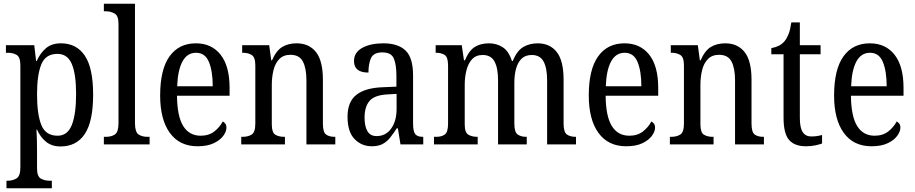

<svg xmlns="http://www.w3.org/2000/svg" viewBox="-20 -780 4941 1037"><path d="M15 237V196H22Q49 196 69.5 183.5Q90 171 90 124V-427Q90 -471 70.5 -483Q51 -495 23 -495H12V-536H165L175 -450H178Q197 -493 228 -519.5Q259 -546 309 -546Q393 -546 438 -479.5Q483 -413 483 -269Q483 -124 438 -56.5Q393 11 307 11Q260 11 229 -14Q198 -39 180 -80H177Q180 -28 180 34V129Q180 173 200.5 184.5Q221 196 247 196H260V237ZM291 -47Q345 -47 368 -105.5Q391 -164 391 -272Q391 -379 368 -434Q345 -489 290 -489Q226 -489 203 -432Q180 -375 180 -271Q180 -164 203 -105.5Q226 -47 291 -47Z M541 0V-41H552Q582 -41 601 -54Q620 -67 620 -115V-651Q620 -695 599 -707Q578 -719 552 -719H541V-760H709V-115Q709 -67 728 -54Q747 -41 777 -41H788V0Z M1047 10Q950 10 897.5 -62Q845 -134 845 -264Q845 -405 895.5 -475.5Q946 -546 1038 -546Q1123 -546 1171.5 -484.5Q1220 -423 1220 -305V-263H936Q937 -152 969.5 -99.5Q1002 -47 1064 -47Q1108 -47 1137.5 -70Q1167 -93 1183 -124Q1191 -120 1197 -112Q1203 -104 1203 -90Q1203 -70 1186 -46.5Q1169 -23 1134.5 -6.5Q1100 10 1047 10ZM1129 -314Q1129 -395 1108.5 -445Q1088 -495 1039 -495Q991 -495 965.5 -448Q940 -401 937 -314Z M1283 0V-41H1291Q1320 -41 1339.5 -53.5Q1359 -66 1359 -113V-427Q1359 -471 1339.5 -483Q1320 -495 1293 -495H1288V-536H1434L1445 -454H1449Q1472 -507 1504.5 -526.5Q1537 -546 1582 -546Q1649 -546 1686.5 -499Q1724 -452 1724 -349V-113Q1724 -66 1741 -53.5Q1758 -41 1787 -41H1791V0H1635V-346Q1635 -411 1616 -447.5Q1597 -484 1549 -484Q1511 -484 1488.5 -461Q1466 -438 1457 -400.5Q1448 -363 1448 -321V-108Q1448 -64 1467 -52.5Q1486 -41 1514 -41H1519V0Z M1988 10Q1933 10 1895 -29Q1857 -68 1857 -150Q1857 -230 1905 -268Q1953 -306 2051 -309L2121 -312V-373Q2121 -429 2107.5 -463Q2094 -497 2045 -497Q1998 -497 1984 -466.5Q1970 -436 1970 -388Q1892 -388 1892 -450Q1892 -497 1936.5 -521.5Q1981 -546 2051 -546Q2130 -546 2170.5 -507Q2211 -468 2211 -372V-113Q2211 -71 2222.5 -56Q2234 -41 2263 -41H2266V0H2143L2129 -87H2123Q2105 -59 2087.5 -37Q2070 -15 2047 -2.5Q2024 10 1988 10ZM2014 -45Q2064 -45 2093 -86Q2122 -127 2122 -191V-273L2071 -270Q2002 -266 1975.5 -234.5Q1949 -203 1949 -144Q1949 -98 1964.5 -71.5Q1980 -45 2014 -45Z M2324 0V-41H2337Q2365 -41 2382.5 -53.5Q2400 -66 2400 -113V-426Q2400 -471 2382 -483Q2364 -495 2335 -495H2333V-536H2474L2486 -454H2491Q2513 -507 2544.5 -526.5Q2576 -546 2621 -546Q2662 -546 2695 -525Q2728 -504 2745 -450H2749Q2772 -506 2806 -526Q2840 -546 2884 -546Q2950 -546 2987 -499Q3024 -452 3024 -349V-113Q3024 -66 3042 -53.5Q3060 -41 3089 -41H3091V0H2935V-346Q2935 -412 2916 -447.5Q2897 -483 2852 -483Q2817 -483 2796.5 -462.5Q2776 -442 2767 -408Q2758 -374 2758 -334V-113Q2758 -66 2776 -53.5Q2794 -41 2822 -41H2825V0H2670V-346Q2670 -412 2651 -447.5Q2632 -483 2587 -483Q2551 -483 2530 -460.5Q2509 -438 2499.5 -401Q2490 -364 2490 -321V-108Q2490 -64 2509.5 -52.5Q2529 -41 2558 -41H2560V0Z M3362 10Q3265 10 3212.5 -62Q3160 -134 3160 -264Q3160 -405 3210.5 -475.5Q3261 -546 3353 -546Q3438 -546 3486.5 -484.5Q3535 -423 3535 -305V-263H3251Q3252 -152 3284.5 -99.5Q3317 -47 3379 -47Q3423 -47 3452.5 -70Q3482 -93 3498 -124Q3506 -120 3512 -112Q3518 -104 3518 -90Q3518 -70 3501 -46.5Q3484 -23 3449.5 -6.5Q3415 10 3362 10ZM3444 -314Q3444 -395 3423.5 -445Q3403 -495 3354 -495Q3306 -495 3280.5 -448Q3255 -401 3252 -314Z M3598 0V-41H3606Q3635 -41 3654.5 -53.5Q3674 -66 3674 -113V-427Q3674 -471 3654.5 -483Q3635 -495 3608 -495H3603V-536H3749L3760 -454H3764Q3787 -507 3819.5 -526.5Q3852 -546 3897 -546Q3964 -546 4001.5 -499Q4039 -452 4039 -349V-113Q4039 -66 4056 -53.5Q4073 -41 4102 -41H4106V0H3950V-346Q3950 -411 3931 -447.5Q3912 -484 3864 -484Q3826 -484 3803.5 -461Q3781 -438 3772 -400.5Q3763 -363 3763 -321V-108Q3763 -64 3782 -52.5Q3801 -41 3829 -41H3834V0Z M4333 10Q4271 10 4241.5 -24.5Q4212 -59 4212 -145V-487H4146V-520Q4168 -524 4185.5 -532.5Q4203 -541 4217 -557Q4230 -573 4239 -595.5Q4248 -618 4254 -659H4300V-536H4412V-487H4300V-143Q4300 -90 4315.5 -66.5Q4331 -43 4361 -43Q4378 -43 4392 -45Q4406 -47 4420 -51V-5Q4407 0 4384 5Q4361 10 4333 10Z M4687 10Q4590 10 4537.5 -62Q4485 -134 4485 -264Q4485 -405 4535.5 -475.5Q4586 -546 4678 -546Q4763 -546 4811.5 -484.5Q4860 -423 4860 -305V-263H4576Q4577 -152 4609.5 -99.5Q4642 -47 4704 -47Q4748 -47 4777.5 -70Q4807 -93 4823 -124Q4831 -120 4837 -112Q4843 -104 4843 -90Q4843 -70 4826 -46.5Q4809 -23 4774.5 -6.5Q4740 10 4687 10ZM4769 -314Q4769 -395 4748.5 -445Q4728 -495 4679 -495Q4631 -495 4605.5 -448Q4580 -401 4577 -314Z"/></svg>

Font: Noto Serif Sinhala Condensed
Style: Regular
Weight: 400
Width: 3
Designer: Jelle Bosma - Monotype Design Team
Foundry: Monotype Imaging Inc.
Version: Version 2.007; ttfautohint (v1.8.4.7-5d5b)